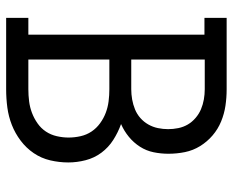

<svg xmlns="http://www.w3.org/2000/svg" viewBox="-88 -688 775 640"><g transform="rotate(90 300.0 -367.5)"><path d="M39 0V-74H95V-661H39V-735H277Q305 -735 332 -731Q359 -727 384.5 -716.5Q410 -706 431 -688Q452 -670 466.5 -646.5Q481 -623 486.5 -596Q492 -569 492 -541Q492 -516 487 -491.5Q482 -467 468.5 -446Q455 -425 435.5 -409Q416 -393 393 -383Q421 -373 446 -357Q471 -341 488.5 -317.5Q506 -294 513.5 -265Q521 -236 521 -207Q521 -177 514 -147Q507 -117 490 -92Q473 -67 448.5 -48.5Q424 -30 396 -19Q368 -8 338 -4Q308 0 277 0ZM178 -417H277Q294 -417 311 -420Q328 -423 344 -429.5Q360 -436 373 -447.5Q386 -459 394.5 -474Q403 -489 406.5 -506Q410 -523 410 -540Q410 -557 406.5 -574Q403 -591 394.5 -605.5Q386 -620 372.5 -631.5Q359 -643 343.5 -649.5Q328 -656 311 -659Q294 -662 277 -662H178ZM178 -74H277Q297 -74 317 -76.5Q337 -79 355.5 -86Q374 -93 390.5 -104.5Q407 -116 418 -132.5Q429 -149 433.5 -169Q438 -189 438 -208Q438 -228 433.5 -248Q429 -268 418 -284.5Q407 -301 390.5 -313Q374 -325 355.5 -332Q337 -339 317 -341.5Q297 -344 277 -344H178Z"/></g></svg>

Font: Iosevka HT Extended
Style: Regular
Weight: 400
Width: 7
Monospace: yes
Designer: Belleve Invis
Foundry: Belleve Invis
Version: Version 32.3.0; ttfautohint (v1.8.4)